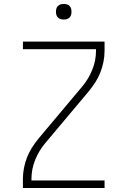

<svg xmlns="http://www.w3.org/2000/svg" viewBox="-20 -944 640 964"><path d="M95 0V-46Q95 -74 100.5 -101.5Q106 -129 116 -154.5Q126 -180 141 -203.5Q156 -227 174 -249L284 -380L394 -511Q425 -548 443.5 -594Q462 -640 462 -689V-697H95V-735H505V-689Q505 -661 499.5 -633.5Q494 -606 484 -580.5Q474 -555 459 -531.5Q444 -508 426 -486L206 -224Q175 -187 156.5 -141Q138 -95 138 -46V-38H505V0ZM300 -846Q292 -846 284.5 -848Q277 -850 271 -856Q265 -862 263 -869.5Q261 -877 261 -885Q261 -893 263 -900.5Q265 -908 271 -914Q277 -920 284.5 -922Q292 -924 300 -924Q308 -924 315.5 -922Q323 -920 329 -914Q335 -908 337 -900.5Q339 -893 339 -885Q339 -877 337 -869.5Q335 -862 329 -856Q323 -850 315.5 -848Q308 -846 300 -846Z"/></svg>

Font: Iosevka Curly XLtEx
Style: Regular
Weight: 200
Width: 7
Monospace: yes
Designer: Belleve Invis
Foundry: Belleve Invis
Version: Version 11.1.0; ttfautohint (v1.8.3)